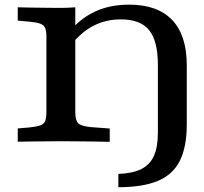

<svg xmlns="http://www.w3.org/2000/svg" viewBox="-20 -602 868 815"><path d="M177 -201.6V-445.2Q177 -469.8 171.8 -482.8Q166.6 -495.7 150.8 -501.5Q135 -507.3 103.7 -510.1L55.3 -514.5V-571Q77.7 -570.2 109.6 -569.8Q141.5 -569.4 173.6 -569Q205.7 -568.5 229.9 -568.5H237.9Q268.6 -568.5 299.6 -571V-201.6ZM229.9 -2.4Q205.7 -2.4 173.6 -2Q141.5 -1.6 109.6 -1.4Q77.7 -1.2 55.3 -0.4V-56.9L103.7 -60.9Q135 -64.1 150.8 -69.7Q166.6 -75.3 171.8 -88.4Q177 -101.6 177 -125.8V-201.6H299.6V-125.8Q299.6 -91.1 312.2 -78.8Q324.8 -66.5 364.9 -62.5L445.8 -56.5V0Q418.6 -0.8 382.3 -1.2Q346.1 -1.6 310 -2Q273.9 -2.4 246.2 -2.4H239.2ZM650.2 -201.6V-326.2Q650.2 -427.9 613.2 -473.8Q576.3 -519.7 493.1 -519.7Q427.8 -519.7 375.1 -491.7Q322.5 -463.8 282.6 -411.5L271.8 -463.9Q317.7 -521.7 381.6 -552Q445.5 -582.3 528 -582.3Q648.9 -582.3 710.9 -517.1Q772.8 -451.9 772.8 -325.2V-201.6ZM482.4 192.7V136.2Q542.5 134.1 579.6 115.7Q616.6 97.3 633.4 59.6Q650.2 22 650.2 -38.3V-201.6H772.8V-73.3Q772.8 21.4 743.4 80.3Q714 139.3 649.8 166Q585.6 192.7 482.4 192.7Z"/></svg>

Font: Playfair 5pt SemiExpanded Light
Style: Regular
Weight: 300
Width: 6
Designer: Claus Eggers Sørensen
Foundry: Claus Eggers Sørensen
Version: Version 2.203